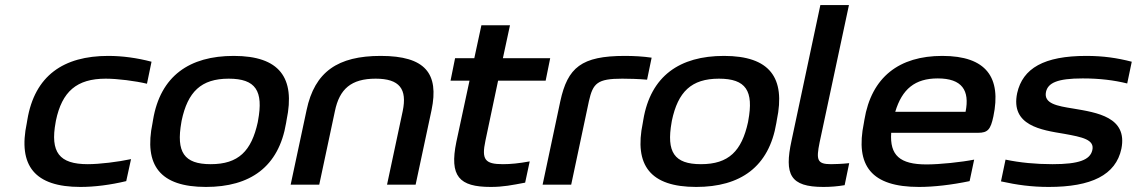

<svg xmlns="http://www.w3.org/2000/svg" viewBox="-20 -730 4494 759"><path d="M88 -256 86 -244C50 -74 118 9 298 9C354 9 416 1 479 -14L498 -101C447 -90 374 -81 327 -81C214 -81 178 -128 200 -247L201 -253C225 -368 283 -419 398 -419C445 -419 515 -410 561 -399L579 -486C522 -501 464 -509 408 -509C231 -509 117 -431 88 -256Z M585 -256 583 -244C548 -76 613 9 794 9C969 9 1082 -70 1111 -244L1113 -256C1148 -423 1085 -509 904 -509C729 -509 614 -430 585 -256ZM697 -247 698 -253C722 -367 775 -419 884 -419C991 -419 1022 -371 1000 -253L999 -247C974 -133 923 -81 813 -81C707 -81 676 -129 697 -247Z M1192 -295 1129 0H1242L1304 -291C1322 -378 1368 -419 1465 -419C1560 -419 1590 -378 1572 -291L1510 0H1623L1686 -295C1716 -439 1662 -509 1485 -509C1316 -509 1224 -447 1192 -295Z M1968 -81C1897 -81 1883 -99 1899 -174L1949 -411H2137L2155 -500H1968L1996 -630H1883L1855 -500H1779L1761 -411H1836L1784 -169C1756 -33 1795 9 1920 9C1969 9 2003 2 2056 -8L2074 -92C2030 -84 1998 -81 1968 -81Z M2440 -419C2464 -419 2505 -418 2538 -415L2556 -502C2522 -507 2486 -509 2450 -509C2278 -509 2224 -463 2195 -330L2125 0H2238L2308 -330C2324 -401 2341 -419 2440 -419Z M2523 -256 2521 -244C2486 -76 2551 9 2732 9C2907 9 3020 -70 3049 -244L3051 -256C3086 -423 3023 -509 2842 -509C2667 -509 2552 -430 2523 -256ZM2635 -247 2636 -253C2660 -367 2713 -419 2822 -419C2929 -419 2960 -371 2938 -253L2937 -247C2912 -133 2861 -81 2751 -81C2645 -81 2614 -129 2635 -247Z M3265 -81C3210 -81 3206 -98 3220 -167L3336 -710H3223L3109 -174C3080 -40 3103 9 3235 9C3262 9 3290 7 3319 2L3337 -85C3310 -82 3278 -81 3265 -81Z M3907 -270C3939 -423 3880 -509 3705 -509C3535 -509 3425 -426 3397 -256L3395 -244C3360 -74 3425 9 3613 9C3671 9 3741 1 3813 -14L3831 -99C3781 -89 3695 -80 3643 -80C3537 -80 3497 -116 3503 -205H3846C3885 -205 3896 -218 3907 -270ZM3519 -288C3546 -378 3597 -420 3687 -420C3783 -420 3814 -373 3797 -288Z M4187 -201C4259 -188 4308 -178 4298 -136C4289 -98 4245 -81 4141 -81C4074 -81 4012 -87 3955 -99L3937 -13C4000 1 4058 9 4126 9C4294 9 4391 -38 4413 -142C4438 -267 4317 -285 4222 -301C4160 -311 4105 -320 4115 -367C4123 -402 4159 -420 4260 -420C4326 -420 4384 -413 4436 -400L4454 -486C4396 -501 4341 -509 4274 -509C4107 -509 4023 -460 4001 -362C3974 -233 4097 -216 4187 -201Z"/></svg>

Font: LT Wave Medium
Style: Italic
Weight: 500
Designer: Daniel Lyons
Version: Version 2.5 (Glyphs App)